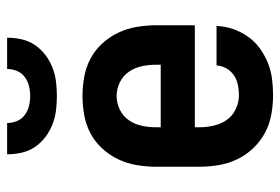

<svg xmlns="http://www.w3.org/2000/svg" viewBox="-144 -636 788 540"><g transform="rotate(-90 250.0 -366.0)"><path d="M252 8Q225 8 197.5 3Q170 -2 146 -15Q122 -28 103 -48Q84 -68 72 -93Q60 -118 55.5 -145.5Q51 -173 51 -200V-320Q51 -347 55.5 -374.5Q60 -402 71.5 -426.5Q83 -451 101.5 -471.5Q120 -492 144 -505Q168 -518 195.5 -523Q223 -528 250 -528Q277 -528 304.5 -523Q332 -518 356 -505Q380 -492 398.5 -471.5Q417 -451 428.5 -426.5Q440 -402 444.5 -374.5Q449 -347 449 -320V-212H162V-200Q162 -180 166.5 -159.5Q171 -139 182.5 -122.5Q194 -106 213 -97Q232 -88 252 -88Q267 -88 281.5 -91Q296 -94 308 -102Q320 -110 327.5 -123Q335 -136 336 -151H447Q446 -127 438.5 -105Q431 -83 417.5 -63.5Q404 -44 385 -30Q366 -16 344 -7Q322 2 299 5Q276 8 252 8ZM162 -308H338V-320Q338 -340 334 -360Q330 -380 318.5 -397Q307 -414 288.5 -423Q270 -432 250 -432Q230 -432 211.5 -423Q193 -414 181.5 -397Q170 -380 166 -360Q162 -340 162 -320ZM250 -600Q230 -600 209.5 -602.5Q189 -605 170 -612.5Q151 -620 134.5 -632.5Q118 -645 106.5 -662Q95 -679 90.5 -699.5Q86 -720 86 -740H174Q174 -726 179.5 -712.5Q185 -699 196.5 -690.5Q208 -682 222 -678.5Q236 -675 250 -675Q264 -675 278 -678.5Q292 -682 303.5 -690.5Q315 -699 320.5 -712.5Q326 -726 326 -740H414Q414 -720 409.5 -699.5Q405 -679 393.5 -662Q382 -645 365.5 -632.5Q349 -620 330 -612.5Q311 -605 290.5 -602.5Q270 -600 250 -600Z"/></g></svg>

Font: Iosevka Curly
Style: Bold
Weight: 700
Monospace: yes
Designer: Belleve Invis
Foundry: Belleve Invis
Version: Version 22.1.2; ttfautohint (v1.8.4)